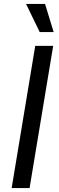

<svg xmlns="http://www.w3.org/2000/svg" viewBox="-20 -962 301 982"><path d="M252 -727.5 131.3 0H39.6L160.2 -727.5ZM183.1 -797.9 113.3 -941.9H210.4L254.4 -797.9Z"/></svg>

Font: Inter 18pt
Style: Italic
Weight: 400
Italic angle: -9.3988°
Designer: Rasmus Andersson
Foundry: rsms
Version: Version 4.001;git-66647c0bb